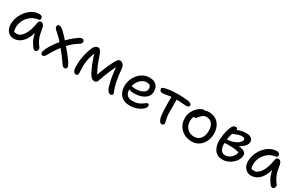

<svg xmlns="http://www.w3.org/2000/svg" viewBox="157 -1676 4390 2860"><g transform="rotate(30 2352.0 -246.0)"><path d="M202.2 10Q157 10 123.6 -11Q90.2 -32 72 -70.1Q53.8 -108.2 53.8 -159Q53.8 -207 68.9 -255.9Q84 -304.8 111 -348.7Q138 -392.6 175.6 -426.8Q213.2 -461 258.2 -480.7Q303.2 -500.4 353.8 -500.4Q376.6 -500.4 392 -488.1Q407.4 -475.8 407.4 -452Q407.4 -439.8 399.9 -431.5Q392.4 -423.2 377 -421Q307 -412.4 254.6 -372.2Q202.2 -332 173.1 -274.9Q144 -217.8 144 -155.8Q144 -127.4 148.8 -103.9Q153.6 -80.4 170.6 -43.4L119 -111.8Q141.6 -89.2 157.4 -82Q173.2 -74.8 200.4 -74.8Q264.2 -74.8 314.6 -150.7Q365 -226.6 388.4 -372Q391.6 -390.8 401.7 -401.6Q411.8 -412.4 428.8 -412.4Q453.4 -412.4 470 -393.7Q486.6 -375 490.8 -344.8Q499.6 -287.4 510.3 -241.6Q521 -195.8 541.1 -155.2Q561.2 -114.6 595.4 -70.2Q604 -59.8 604.9 -46.7Q605.8 -33.6 601.3 -21.2Q596.8 -8.8 587.5 -0.9Q578.2 7 565.2 7Q551 7 542.2 1.2Q533.4 -4.6 525.4 -14.4Q505.8 -40.6 488.8 -67.5Q471.8 -94.4 458 -128.9Q444.2 -163.4 434.3 -210.6Q424.4 -257.8 419.8 -323.4L452.6 -323.8Q439.4 -231.8 413.2 -167.6Q387 -103.4 352.2 -64.5Q317.4 -25.6 278.7 -7.8Q240 10 202.2 10Z M699.6 13.8Q688 13.8 679.1 7.8Q670.2 1.8 667.4 -11.2Q664.6 -24.2 669.8 -45Q674.2 -67.2 691.5 -101.9Q708.8 -136.6 736.4 -178.7Q764 -220.8 800.5 -266.4Q837 -312 880.6 -356.8Q924.2 -401.6 973.6 -440.4Q1006 -466.8 1026.8 -480.3Q1047.6 -493.8 1061.8 -498.2Q1076 -502.6 1087.6 -502.6Q1102.8 -502.6 1112.5 -492.6Q1122.2 -482.6 1122.2 -463.8Q1122.2 -448.8 1114 -436.9Q1105.8 -425 1087.4 -413.8Q1014.8 -371 952.2 -308.2Q889.6 -245.4 838.4 -171.7Q787.2 -98 746.6 -22.4Q736.2 -3.2 723.9 5.3Q711.6 13.8 699.6 13.8ZM1074.2 12Q1059 12 1046.1 3Q1033.2 -6 1016.2 -32.4Q984.8 -78.2 946.4 -129.4Q908 -180.6 866.6 -230.1Q825.2 -279.6 785 -322.3Q744.8 -365 709.6 -394.6Q685.4 -414.6 672 -431Q658.6 -447.4 658.6 -466.6Q658.6 -476.2 662.3 -484.4Q666 -492.6 673.2 -497.2Q680.4 -501.8 692 -501.8Q712 -501.8 727.8 -491.7Q743.6 -481.6 773.4 -454.8Q793.6 -436.4 823.1 -405Q852.6 -373.6 886.3 -335Q920 -296.4 953.2 -256.5Q986.4 -216.6 1014.9 -180.8Q1043.4 -145 1061.6 -118.8Q1091 -76.6 1100.2 -55.5Q1109.4 -34.4 1109.4 -20.4Q1109.4 -5.2 1100.1 3.4Q1090.8 12 1074.2 12Z M1269.4 11Q1244.8 11 1227.4 -16.8Q1210 -44.6 1210 -100.6Q1210 -127.6 1213 -183.2Q1216 -238.8 1231.8 -303.4Q1250.6 -379.4 1269.1 -423.9Q1287.6 -468.4 1309.2 -488Q1330.8 -507.6 1357.6 -507.6Q1377.6 -507.6 1392.7 -491.2Q1407.8 -474.8 1418.6 -451.4Q1429.4 -428 1435.4 -407Q1446 -373.4 1460.2 -333.3Q1474.4 -293.2 1492.1 -252.7Q1509.8 -212.2 1529.9 -176Q1550 -139.8 1570.8 -114.8L1531.8 -107Q1550 -163.6 1571.9 -220.8Q1593.8 -278 1617.3 -330.1Q1640.8 -382.2 1661.6 -422.6Q1684.6 -466.4 1701.9 -484.3Q1719.2 -502.2 1738.8 -502.2Q1750.8 -502.2 1762.8 -496.8Q1774.8 -491.4 1783 -483.8Q1796.4 -473.4 1805.9 -457.2Q1815.4 -441 1817.4 -409Q1823.4 -337 1832.2 -279.7Q1841 -222.4 1849.8 -183.2Q1866.2 -111.2 1882.7 -70.4Q1899.2 -29.6 1899.2 -20.2Q1899.2 -7.2 1889.8 1.4Q1880.4 10 1864 10Q1840.6 10 1820.3 -12.9Q1800 -35.8 1788.8 -72.2Q1777.2 -109.4 1765 -165Q1752.8 -220.6 1743.4 -289.1Q1734 -357.6 1730.4 -431.2L1758.2 -437.8Q1740 -402.8 1719.5 -358.3Q1699 -313.8 1678.4 -265.8Q1657.8 -217.8 1639.5 -170.8Q1621.2 -123.8 1608.2 -82.2Q1601.8 -62.6 1589.4 -52Q1577 -41.4 1558.2 -41.4Q1534.2 -41.4 1516.2 -52.7Q1498.2 -64 1484 -84.4Q1469.8 -104.8 1456.2 -130.4Q1449 -144.2 1437.2 -169.4Q1425.4 -194.6 1411.7 -227Q1398 -259.4 1384.9 -295.4Q1371.8 -331.4 1360.9 -366.7Q1350 -402 1343.4 -432.8L1371.6 -441Q1347.8 -391.6 1331.8 -344.6Q1315.8 -297.6 1307.7 -248.2Q1299.6 -198.8 1299.6 -141.8Q1299.6 -103.4 1301.7 -74.1Q1303.8 -44.8 1303.8 -29.8Q1303.8 -13.4 1295.8 -1.2Q1287.8 11 1269.4 11Z M2197.6 10Q2122.4 10 2074.7 -18.5Q2027 -47 2004.3 -96.5Q1981.6 -146 1981.6 -210Q1981.6 -261 2000.2 -312.5Q2018.8 -364 2053.8 -406.5Q2088.8 -449 2137.8 -475Q2186.8 -501 2247.6 -501Q2294.8 -501 2329.9 -484.2Q2365 -467.4 2384.6 -433.6Q2404.2 -399.8 2404.2 -349Q2404.2 -295.2 2371.5 -257.6Q2338.8 -220 2283 -200.2Q2227.2 -180.4 2157.2 -180.4Q2097.2 -180.4 2073.1 -196.6Q2049 -212.8 2049 -232.8Q2049 -244.6 2054.8 -250.5Q2060.6 -256.4 2075 -256.4Q2086 -256.4 2102.5 -252.7Q2119 -249 2150.2 -249Q2199.8 -249 2237.6 -261.7Q2275.4 -274.4 2297.1 -297.4Q2318.8 -320.4 2318.8 -350Q2318.8 -384 2302.1 -401Q2285.4 -418 2245.8 -418Q2207.2 -418 2174.8 -400Q2142.4 -382 2118.8 -351.1Q2095.2 -320.2 2082.1 -280.7Q2069 -241.2 2069 -198.2Q2069 -162.4 2080.9 -133.5Q2092.8 -104.6 2120 -87.5Q2147.2 -70.4 2192.6 -70.4Q2246.8 -70.4 2283.2 -83.2Q2319.6 -96 2343.8 -112.3Q2368 -128.6 2384.5 -141.4Q2401 -154.2 2415.4 -154.2Q2428.6 -154.2 2433.9 -145.9Q2439.2 -137.6 2439.2 -120.2Q2439.2 -100.2 2419.6 -77.4Q2400 -54.6 2366.2 -35Q2332.4 -15.4 2289.1 -2.7Q2245.8 10 2197.6 10Z M2525 -394Q2501.6 -394 2486.7 -407.8Q2471.8 -421.6 2471.8 -439.8Q2471.8 -451.4 2480.1 -459.3Q2488.4 -467.2 2509.4 -473.2Q2543.6 -483.4 2602.4 -491Q2661.2 -498.6 2742 -498.6Q2783.8 -498.6 2819.4 -497.1Q2855 -495.6 2899.2 -490Q2934.2 -485.8 2955.1 -474Q2976 -462.2 2976 -447Q2976 -436.4 2971.1 -427.6Q2966.2 -418.8 2955.7 -413.5Q2945.2 -408.2 2929 -408.2Q2908.2 -408.2 2879.7 -410.4Q2851.2 -412.6 2819.1 -415.2Q2787 -417.8 2754 -417.8Q2686 -417.8 2644.5 -412.1Q2603 -406.4 2576.5 -400.2Q2550 -394 2525 -394ZM2746.4 12Q2724.6 12 2711.3 -5.9Q2698 -23.8 2688.8 -52.4Q2682.2 -73.2 2677.6 -109.5Q2673 -145.8 2670.9 -189.2Q2668.8 -232.6 2668.8 -273.6Q2668.8 -329.4 2669.1 -371.7Q2669.4 -414 2669.4 -442L2758.2 -447.8Q2757.4 -431 2757.3 -405.3Q2757.2 -379.6 2757.1 -348.5Q2757 -317.4 2757.2 -284.7Q2757.4 -252 2757.4 -222Q2757.4 -172.2 2761.4 -138.8Q2765.4 -105.4 2770.3 -84.2Q2775.2 -63 2779.2 -49.6Q2783.2 -36.2 2783.2 -25.4Q2783.2 -13.8 2777.9 -5.4Q2772.6 3 2764.4 7.5Q2756.2 12 2746.4 12Z M3261.2 12Q3184.8 12 3125.6 -20.7Q3066.4 -53.4 3032.8 -110.8Q2999.2 -168.2 2999.2 -242Q2999.2 -298.2 3019.7 -343.7Q3040.2 -389.2 3070.9 -422.1Q3101.6 -455 3133.3 -472.4Q3165 -489.8 3187.2 -489.8Q3197.6 -489.8 3205.5 -486.9Q3213.4 -484 3218 -477.7Q3222.6 -471.4 3222.6 -460.4Q3222.6 -439.6 3214.4 -423.8Q3206.2 -408 3180 -394.4Q3148.2 -374.8 3127.9 -352.4Q3107.6 -330 3097.7 -303.7Q3087.8 -277.4 3087.8 -246.2Q3087.8 -165.2 3134 -116.7Q3180.2 -68.2 3257.8 -68.2Q3324.4 -68.2 3364.4 -118.6Q3404.4 -169 3404.4 -253.2Q3404.4 -329.6 3369.8 -373.5Q3335.2 -417.4 3274.8 -417.4Q3243.4 -417.4 3224.2 -405.4Q3205 -393.4 3185 -373.4Q3169.4 -357.8 3161.5 -346.1Q3153.6 -334.4 3146 -327.7Q3138.4 -321 3124.8 -321Q3110.6 -321 3102.3 -329.7Q3094 -338.4 3094 -359.4Q3094 -381.6 3108.4 -406.1Q3122.8 -430.6 3147.2 -451.5Q3171.6 -472.4 3202 -485.4Q3232.4 -498.4 3265.2 -498.4Q3336 -498.4 3387.1 -467.9Q3438.2 -437.4 3465.7 -381.8Q3493.2 -326.2 3493.2 -250Q3493.2 -175.8 3462.6 -116.4Q3432 -57 3379.8 -22.5Q3327.6 12 3261.2 12Z M3791.2 16Q3737.2 16 3702.1 -4.8Q3667 -25.6 3646.4 -59Q3625.8 -92.4 3617.7 -131.2Q3609.6 -170 3609.6 -206.8Q3609.6 -250.8 3617.3 -300.5Q3625 -350.2 3638 -395.5Q3651 -440.8 3667.2 -471.4Q3673.8 -484 3683.8 -491.8Q3693.8 -499.6 3706 -503.2Q3718.2 -506.8 3730.8 -506.8Q3743.4 -506.8 3749.7 -499.5Q3756 -492.2 3756 -478.6Q3756 -463.6 3747.2 -440.8Q3738.4 -418 3726.2 -384.8Q3714 -351.6 3705.2 -306.2Q3696.4 -260.8 3696.4 -199.8Q3696.4 -140.4 3719.6 -100.2Q3742.8 -60 3794.2 -60Q3831.6 -60 3866 -79.9Q3900.4 -99.8 3923.6 -134.3Q3946.8 -168.8 3948.6 -211.6L3960.4 -195.4Q3934.2 -203.4 3898.9 -209.3Q3863.6 -215.2 3824.7 -217.4Q3785.8 -219.6 3748.6 -218.4Q3711.4 -217.2 3683.2 -211.8L3683.8 -277.4Q3737.8 -277.6 3781.6 -289.3Q3825.4 -301 3857.6 -319.4Q3889.8 -337.8 3907 -359.3Q3924.2 -380.8 3924.2 -400.6Q3924.2 -414.4 3913.5 -423.3Q3902.8 -432.2 3877 -432.2Q3848.2 -432.2 3820.7 -424.5Q3793.2 -416.8 3764.9 -405Q3736.6 -393.2 3702.8 -380.4Q3688.8 -376.4 3677.3 -383.5Q3665.8 -390.6 3666.6 -402.8Q3667.4 -417.2 3681.3 -429.4Q3695.2 -441.6 3709.2 -448.4Q3762.8 -479.8 3813 -492.3Q3863.2 -504.8 3908.6 -504.8Q3946 -504.8 3971.5 -494Q3997 -483.2 4010.6 -464.6Q4024.2 -446 4024.2 -423.6Q4024.2 -390.6 4004.6 -361.2Q3985 -331.8 3951.2 -307.6Q3917.4 -283.4 3876.4 -266.3Q3835.4 -249.2 3792.4 -242L3799.2 -280.6Q3848.6 -283 3891.1 -280.4Q3933.6 -277.8 3965.8 -268.7Q3998 -259.6 4016.3 -242.5Q4034.6 -225.4 4034.6 -198.8Q4034.6 -158.2 4014.5 -119.8Q3994.4 -81.4 3960.1 -50.8Q3925.8 -20.2 3882.1 -2.1Q3838.4 16 3791.2 16Z M4284.2 10Q4239 10 4205.6 -11Q4172.2 -32 4154 -70.1Q4135.8 -108.2 4135.8 -159Q4135.8 -207 4150.9 -255.9Q4166 -304.8 4193 -348.7Q4220 -392.6 4257.6 -426.8Q4295.2 -461 4340.2 -480.7Q4385.2 -500.4 4435.8 -500.4Q4458.6 -500.4 4474 -488.1Q4489.4 -475.8 4489.4 -452Q4489.4 -439.8 4481.9 -431.5Q4474.4 -423.2 4459 -421Q4389 -412.4 4336.6 -372.2Q4284.2 -332 4255.1 -274.9Q4226 -217.8 4226 -155.8Q4226 -127.4 4230.8 -103.9Q4235.6 -80.4 4252.6 -43.4L4201 -111.8Q4223.6 -89.2 4239.4 -82Q4255.2 -74.8 4282.4 -74.8Q4346.2 -74.8 4396.6 -150.7Q4447 -226.6 4470.4 -372Q4473.6 -390.8 4483.7 -401.6Q4493.8 -412.4 4510.8 -412.4Q4535.4 -412.4 4552 -393.7Q4568.6 -375 4572.8 -344.8Q4581.6 -287.4 4592.3 -241.6Q4603 -195.8 4623.1 -155.2Q4643.2 -114.6 4677.4 -70.2Q4686 -59.8 4686.9 -46.7Q4687.8 -33.6 4683.3 -21.2Q4678.8 -8.8 4669.5 -0.9Q4660.2 7 4647.2 7Q4633 7 4624.2 1.2Q4615.4 -4.6 4607.4 -14.4Q4587.8 -40.6 4570.8 -67.5Q4553.8 -94.4 4540 -128.9Q4526.2 -163.4 4516.3 -210.6Q4506.4 -257.8 4501.8 -323.4L4534.6 -323.8Q4521.4 -231.8 4495.2 -167.6Q4469 -103.4 4434.2 -64.5Q4399.4 -25.6 4360.7 -7.8Q4322 10 4284.2 10Z"/></g></svg>

Font: Shantell Sans Light
Style: Regular
Weight: 300
Designer: Stephen Nixon, Anya Danilova, Shantell Martin
Foundry: Arrow Type
Version: Version 1.011;[c5ecc13dd]